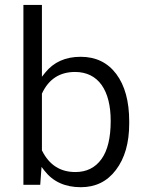

<svg xmlns="http://www.w3.org/2000/svg" viewBox="-20 -763 601 785"><path d="M508.3 -258.3Q508.3 -139.6 454.1 -68.4Q400.9 2.4 310.5 2.4Q213.9 2.4 161.6 -65.4L149.9 -80.6L148.4 -61.5L144.5 -7.3H75.7V-742.7H151.4V-470.2V-449.2L164.6 -465.8Q216.8 -530.8 309.6 -530.8Q402.3 -530.8 455.1 -460.9Q508.3 -390.1 508.3 -266.1ZM432.6 -268.6Q432.6 -315.4 423.3 -352.3Q414.1 -389.2 395.5 -415.5Q386.2 -428.7 374.5 -438.7Q362.8 -448.7 349.4 -455.3Q335.9 -461.9 320.3 -465.3Q304.7 -468.8 287.1 -468.8Q192.9 -468.8 151.9 -381.3L151.4 -379.9V-378.4V-149.9V-147.9L152.3 -146.5Q195.8 -59.6 288.1 -59.6Q356.9 -59.6 395 -112.8Q432.6 -165 432.6 -268.6Z"/></svg>

Font: Vazir Light
Style: Light
Weight: 300
Designer: Saber Rastikerdar
Foundry: Saber Rastikerdar
Version: Version 30.0.0